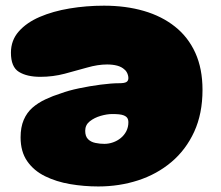

<svg xmlns="http://www.w3.org/2000/svg" viewBox="-20 -629 778 676"><path d="M346.5 -609Q423 -609 486.5 -590.5Q550 -572 596.2 -535.2Q642.5 -498.5 667.8 -442.8Q693 -387 693 -312.5Q693 -229 663.8 -165.2Q634.5 -101.5 583.5 -58.5Q532.5 -15.5 466.2 6Q400 27.5 326 27.5Q275.5 27.5 227 19.2Q178.5 11 138.8 -8.5Q99 -28 75.8 -61.5Q52.5 -95 52.5 -145.5Q52.5 -181 63.5 -206.8Q74.5 -232.5 94.2 -249.8Q114 -267 140 -279.2Q166 -291.5 195 -300.5Q220 -310 258 -318Q296 -326 334.5 -331Q373 -336 400 -336Q418 -336 425 -340.2Q432 -344.5 432 -354Q432 -359 430.5 -364.5Q429 -370 426 -375.2Q423 -380.5 418.5 -384Q408.5 -393.5 392.8 -397.8Q377 -402 357 -402Q324.5 -402 287 -391.2Q249.5 -380.5 208 -369.5Q166.5 -358.5 122 -358.5Q75 -358.5 46.8 -375.8Q18.5 -393 18.5 -443.5Q18.5 -487 46 -518.2Q73.5 -549.5 120 -569.5Q166.5 -589.5 225 -599.2Q283.5 -609 346.5 -609ZM375.5 -227.5Q356.5 -227.5 334.2 -221Q312 -214.5 296 -201.8Q280 -189 280 -168.5Q280 -149 290 -139Q300 -129 315.8 -125.8Q331.5 -122.5 347.5 -122.5Q363 -122.5 378 -127.8Q393 -133 405.2 -143Q417.5 -153 424.8 -167.2Q432 -181.5 432 -198.5Q432 -208 428 -213.8Q424 -219.5 416.5 -222.5Q409 -225.5 398.8 -226.5Q388.5 -227.5 375.5 -227.5Z"/></svg>

Font: Gluten ExtraBold
Style: Regular
Weight: 800
Designer: Tyler Finck
Foundry: Etcetera Type Company
Version: Version 1.300